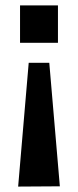

<svg xmlns="http://www.w3.org/2000/svg" viewBox="-20 -509 288 709"><path d="M54 -351V-489H194V-351ZM86 -277H162L201 179L47 180Z"/></svg>

Font: wassup Sans
Style: Bold
Weight: 700
Version: Version 2.001